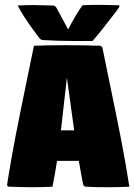

<svg xmlns="http://www.w3.org/2000/svg" viewBox="-20 -776 558 798"><path d="M9.5 -8.1Q9.5 -12 14.2 -38.6Q27.1 -118.9 43.7 -205Q60.3 -291 86.7 -418.6Q113 -546.1 121.1 -585.9Q169.9 -588.1 255.4 -588.1Q335 -588.1 394.5 -585.9Q398.4 -585.9 401.9 -583.1Q405.3 -580.3 406 -576.2Q416.7 -521.7 442.5 -398.2Q468.3 -274.7 486.5 -179.8Q504.6 -85 517.6 0Q471.4 2.2 432.6 2.2Q370.4 2.2 336.9 0Q332.8 -0.2 329.5 -3.1Q326.2 -5.9 325.4 -9.8Q314.5 -65.9 307.6 -107.4H217Q209.2 -55.2 198.2 0Q151.4 2.2 117.4 2.2Q76.9 2.2 17.6 0Q13.9 0 11.7 -2.3Q9.5 -4.6 9.5 -8.1ZM233.4 -234.4H288.3Q282.5 -274.4 272.5 -348.5Q262.5 -422.6 258.1 -453.4Q253.2 -413.6 245.1 -339.2Q237.1 -264.9 233.4 -234.4ZM53.5 -753.2Q87.9 -754.9 120.6 -754.9Q147.5 -754.9 200 -753.2Q203.9 -753.2 208.3 -750.4Q212.6 -747.6 214.8 -743.4Q223.1 -727.5 239.3 -698.1Q255.4 -668.7 263.2 -653.6Q295.4 -716.3 323 -754.2Q359.6 -755.9 392.8 -755.9Q420.9 -755.9 471.4 -754.2Q476.6 -754.2 476.6 -750Q476.6 -748.5 474.1 -744.5Q471.7 -740.5 467.5 -734.9Q463.4 -729.2 459.6 -724.2Q455.8 -719.2 451.3 -713.6Q446.8 -708 445.6 -706.3Q398.9 -644.3 364.5 -605.7H279.1Q221.4 -605.7 158 -609.6Q149.4 -610.1 143.1 -618.4Q123 -644.8 110.4 -662.4Q97.7 -679.9 81.3 -705.3Q64.9 -730.7 53.5 -753.2Z"/></svg>

Font: Digitalt
Style: Medium
Weight: 500
Designer: gluk
Foundry: gluk
Version: Version 0.60